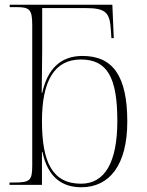

<svg xmlns="http://www.w3.org/2000/svg" viewBox="-20 -780 619 810"><path d="M323 10C442 10 517 -84 517 -267C517 -458 457 -544 328 -544C237 -544 181 -491 158 -388H156C157 -461 158 -526 158 -563V-746H339C427 -746 444 -728 448 -649L450 -619H460L454 -760H21V-750H46C105 -750 116 -742 116 -672V-85C116 -18 108 -10 38 -10H20V0H157V-139H159C182 -30 244 10 323 10ZM322 -5C200 -5 157 -98 157 -269C157 -436 208 -529 321 -529C432 -529 475 -454 475 -270C475 -93 421 -5 322 -5Z"/></svg>

Font: Noto Serif Display ExtraLight
Style: Regular
Weight: 200
Designer: Monotype Design Team
Foundry: Monotype Imaging Inc.
Version: Version 2.009